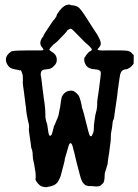

<svg xmlns="http://www.w3.org/2000/svg" viewBox="-20 -786 598 830"><path d="M73 -477Q69 -486 65 -481Q61 -484 46 -486Q22 -489 13 -505Q-4 -532 17 -554Q26 -563 33 -565Q40 -567 68 -567.5Q96 -568 96.5 -568Q97 -568 129 -568Q166 -567 167.5 -570Q169 -573 163 -580Q148 -596 159 -617Q163 -625 164 -625Q165 -625 166.5 -627.5Q168 -630 168 -631Q167 -633 182.5 -656Q198 -679 204 -688.5Q210 -698 211.5 -698.5Q213 -699 219.5 -708.5Q226 -718 225 -719Q224 -720 227 -725Q249 -759 267 -764Q281 -768 283 -765.5Q285 -763 294 -763Q314 -761 323.5 -750.5Q333 -740 343 -725Q353 -710 356.5 -704.5Q360 -699 363 -694Q366 -689 368.5 -685.5Q371 -682 377 -672Q383 -662 389 -654Q420 -609 415 -592Q413 -586 407.5 -580Q402 -574 402 -572Q402 -567 438 -568Q523 -569 533.5 -566Q544 -563 549 -557Q554 -551 558 -548V-529Q558 -510 557.5 -510Q557 -510 551 -502.5Q545 -495 538.5 -492Q532 -489 531 -488Q530 -487 521 -486Q506 -484 501 -469Q499 -464 496.5 -446.5Q494 -429 493 -422.5Q492 -416 491.5 -410.5Q491 -405 490 -402Q489 -399 489 -393.5Q489 -388 486.5 -371Q484 -354 482 -340Q480 -326 479.5 -322.5Q479 -319 478 -313Q477 -307 476.5 -301.5Q476 -296 475 -291.5Q474 -287 473.5 -279.5Q473 -272 470.5 -268.5Q468 -265 467 -258Q466 -251 465.5 -244Q465 -237 464 -232.5Q463 -228 461.5 -218.5Q460 -209 459.5 -206.5Q459 -204 459 -191Q459 -178 457.5 -169Q456 -160 455.5 -154.5Q455 -149 454.5 -147.5Q454 -146 453 -134.5Q452 -123 451 -119Q450 -115 449.5 -111Q449 -107 447.5 -98Q446 -89 445.5 -81.5Q445 -74 443.5 -71Q442 -68 440.5 -61.5Q439 -55 433 -37Q432 -8 430 -3.5Q428 1 428 2.5Q428 4 420 11.5Q412 19 408 19Q398 21 387 19.5Q376 18 369.5 18.5Q363 19 357.5 17Q352 15 350.5 15Q349 15 342 8Q333 0 325.5 -29Q318 -58 315.5 -67Q313 -76 312 -80.5Q311 -85 307.5 -99Q304 -113 302.5 -120.5Q301 -128 299.5 -132Q298 -136 297 -141Q292 -167 285 -167Q281 -167 278.5 -161Q276 -155 270 -132.5Q264 -110 262 -105.5Q260 -101 260 -96.5Q260 -92 257 -81.5Q254 -71 248 -47Q242 -23 240 -19Q238 -15 235 -9Q225 16 191 21Q187 21 184.5 22.5Q182 24 171 22.5Q160 21 152 15Q133 -2 133 -14Q133 -15 134 -15Q135 -15 134.5 -19.5Q134 -24 134 -32Q134 -40 133 -44Q132 -48 131 -55.5Q130 -63 129.5 -65Q129 -67 128 -74.5Q127 -82 124.5 -90.5Q122 -99 121.5 -113.5Q121 -128 120 -131Q119 -134 118.5 -137.5Q118 -141 116.5 -143.5Q115 -146 115 -148.5Q115 -151 112.5 -168Q110 -185 109 -192Q108 -199 106 -213.5Q104 -228 105 -229.5Q106 -231 105.5 -241Q105 -251 104 -252.5Q103 -254 103 -255Q103 -256 102.5 -258Q102 -260 101.5 -261.5Q101 -263 97 -284.5Q93 -306 93 -312.5Q93 -319 92 -324Q91 -329 90 -336.5Q89 -344 87 -361Q85 -378 83.5 -388.5Q82 -399 80 -413Q78 -427 78.5 -427.5Q79 -428 79 -440.5Q79 -453 78.5 -458Q78 -463 77.5 -463.5Q77 -464 76 -468Q75 -472 73 -477ZM225 -268 227 -271Q227 -271 227.5 -272.5Q228 -274 230.5 -280Q233 -286 234.5 -295.5Q236 -305 238 -314Q241 -326 241.5 -334Q242 -342 243.5 -348.5Q245 -355 245.5 -359Q246 -363 247 -367Q257 -388 274.5 -392.5Q292 -397 302 -390Q312 -383 318 -375.5Q324 -368 329 -348Q334 -328 334 -324Q334 -320 335 -319Q336 -318 338.5 -309Q341 -300 343 -293Q345 -286 349.5 -267Q354 -248 356 -241.5Q358 -235 359 -229.5Q360 -224 361.5 -219.5Q363 -215 365.5 -206Q368 -197 373 -197Q378 -197 380 -207L381 -209Q383 -207 384 -218L385 -220Q385 -220 386 -236V-240Q386 -240 385.5 -240.5Q385 -241 386 -244Q386 -248 388 -260.5Q390 -273 391 -281.5Q392 -290 392.5 -291Q393 -292 393 -292Q399 -314 399 -320Q399 -326 400 -331Q401 -336 400 -337.5Q399 -339 402.5 -363.5Q406 -388 407 -394.5Q408 -401 409.5 -414Q411 -427 414 -449Q417 -471 415 -476Q411 -485 393.5 -486Q376 -487 365.5 -492Q355 -497 349.5 -508Q344 -519 344 -525Q344 -531 344.5 -534.5Q345 -538 346.5 -538.5Q348 -539 350 -543.5Q352 -548 357.5 -553.5Q363 -559 363 -560Q363 -561 370 -564.5Q377 -568 377 -571.5Q377 -575 373 -579Q369 -583 369 -583.5Q369 -584 361.5 -591Q354 -598 350 -601Q346 -604 319.5 -631.5Q293 -659 289 -661Q285 -663 281.5 -661Q278 -659 275 -657.5Q272 -656 270.5 -654.5Q269 -653 269.5 -652.5Q270 -652 268.5 -650.5Q267 -649 267 -648.5Q267 -648 258.5 -639Q250 -630 245 -625Q225 -603 219.5 -600Q214 -597 203.5 -585.5Q193 -574 193 -571.5Q193 -569 206.5 -560.5Q220 -552 224 -539Q229 -519 218.5 -506.5Q208 -494 200 -490.5Q192 -487 178 -486Q164 -485 160 -479.5Q156 -474 156 -466Q156 -458 157 -456Q158 -454 159 -444Q160 -434 161.5 -424Q163 -414 163.5 -406.5Q164 -399 165.5 -391.5Q167 -384 167.5 -375.5Q168 -367 169 -363Q170 -359 170.5 -353.5Q171 -348 173 -336Q176 -313 176 -295Q176 -277 177.5 -271Q179 -265 180.5 -259Q182 -253 183 -252Q184 -251 187 -228.5Q190 -206 192 -202.5Q194 -199 197 -199Q203 -199 207.5 -217.5Q212 -236 213 -239Q214 -242 214.5 -243.5Q215 -245 215 -245.5Q215 -246 215.5 -245Q216 -244 217 -247L220 -255L223 -263Q224 -263 224.5 -265.5Q225 -268 225 -268Z"/></svg>

Font: TT2020 Style E
Style: Regular
Weight: 400
Version: Version 00.2